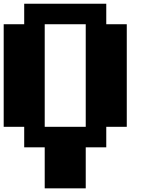

<svg xmlns="http://www.w3.org/2000/svg" viewBox="-20 -798 818 1040"><path d="M111.1 -111.1H0V-666.7H111.1V-777.8H555.6V-666.7H666.7V-111.1H555.6V0H444.4V222.2H222.2V0H111.1ZM444.4 -111.1V-666.7H222.2V-111.1Z"/></svg>

Font: Pixeloid Sans
Style: Bold
Weight: 700
Monospace: yes
Designer: GGBot
Version: 0.3